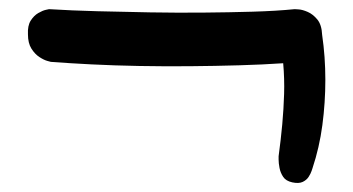

<svg xmlns="http://www.w3.org/2000/svg" viewBox="-20 -439 771 419"><path d="M618 -41Q604 -44 598 -53Q592 -62 590 -72.5Q588 -83 588 -90.5Q588 -98 588 -98Q593 -135 596 -168Q599 -201 600 -234Q601 -267 598 -301Q554 -298 502 -296.5Q450 -295 394.5 -294.5Q339 -294 284 -295Q229 -296 179.5 -298.5Q130 -301 91 -304Q91 -304 83.5 -306Q76 -308 66 -314.5Q56 -321 48.5 -333Q41 -345 41 -364Q40 -383 47 -394Q54 -405 63.5 -410.5Q73 -416 80 -417.5Q87 -419 87 -419Q136 -416 192.5 -414.5Q249 -413 307.5 -412Q366 -411 423 -411.5Q480 -412 531.5 -413.5Q583 -415 623 -419Q623 -419 631.5 -418.5Q640 -418 651.5 -413Q663 -408 672.5 -396.5Q682 -385 683 -363Q690 -315 690 -265Q690 -215 683.5 -166Q677 -117 662 -72Q662 -72 660 -66Q658 -60 653.5 -53Q649 -46 640.5 -42Q632 -38 618 -41Z"/></svg>

Font: Sour Gummy Medium
Style: Regular
Weight: 500
Designer: Stefie Justprince
Foundry: Eifetstype
Version: Version 1.000